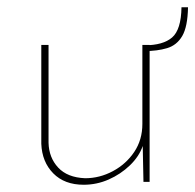

<svg xmlns="http://www.w3.org/2000/svg" viewBox="-20 -502 539 530"><path d="M211 8Q158 8 127 -23.5Q96 -55 94 -105V-378H114V-108Q115 -67 140.5 -39.5Q166 -12 215 -10Q255 -10 291.5 -29.5Q328 -49 350.5 -82.5Q373 -116 373 -160V-378H393V0H376L374 -99Q364 -70 338.5 -45.5Q313 -21 280 -6.5Q247 8 211 8ZM379 -377Q430 -377 455 -398.5Q480 -420 481 -482H499Q498 -428 483 -402.5Q468 -377 441 -369Q414 -361 379 -361Z"/></svg>

Font: Synthetic Thin
Style: Regular
Weight: 100
Designer: Santiago Orozco
Foundry: Typemade
Version: Version 2.000; ttfautohint (v1.8.4.7-5d5b)